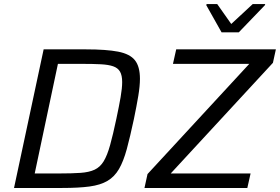

<svg xmlns="http://www.w3.org/2000/svg" viewBox="-20 -933 1389 953"><path d="M49.6 0 196.6 -688H406.2Q507.9 -688 566.4 -676.6Q624.9 -665.2 649.7 -634Q674.6 -602.8 674.6 -542Q674.6 -506.1 666.4 -456.8Q658.2 -407.6 644.7 -342.4Q625.7 -253.6 609.3 -192.9Q592.8 -132.3 570.6 -94Q548.3 -55.7 513.5 -35.2Q478.6 -14.6 424.5 -7.3Q370.3 0 289 0ZM152.3 -72H272.5Q337.6 -72 380 -75Q422.4 -78 449.8 -90.8Q477.2 -103.7 494.7 -132.6Q512.2 -161.5 526.5 -212.7Q540.8 -263.9 557.7 -344Q571 -406.4 578.7 -451Q586.4 -495.5 586.4 -525.7Q586.4 -558.7 575.8 -577.3Q565.2 -595.8 541.8 -603.9Q518.4 -612 480.6 -614Q442.9 -616 387.7 -616H267.5ZM697.1 0 712.2 -69 1217.3 -616H838.5L854.6 -688H1349.3L1334.7 -621.2L827.4 -72H1223.8L1207.6 0ZM1079.7 -772.6 1003.9 -907.3 1005.5 -912.8H1058.2L1127.8 -814L1234.4 -912.8H1296.4L1294.9 -907.3L1165.3 -772.6Z"/></svg>

Font: Saira Thin
Style: Italic
Weight: 100
Italic angle: -12°
Designer: Hector Gatti with collaboration of the Omnibus-Type team
Foundry: Omnibus-Type
Version: Version 1.101